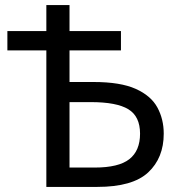

<svg xmlns="http://www.w3.org/2000/svg" viewBox="-20 -734 715 754"><path d="M162 0V-536H9V-612H162V-714H253V-612H455V-536H253V-412H347Q453 -412 513 -385Q573 -358 598 -312Q623 -266 623 -209Q623 -114 562 -57Q501 0 362 0ZM352 -76Q446 -76 488 -109Q530 -142 530 -209Q530 -277 484 -305Q438 -333 337 -333H253V-76Z"/></svg>

Font: Go Noto Current
Style: Regular
Weight: 400
Designer: Monotype Design Team
Foundry: Monotype Imaging Inc.
Version: Version 2.007; ttfautohint (v1.8) -l 8 -r 50 -G 200 -x 14 -D